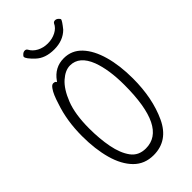

<svg xmlns="http://www.w3.org/2000/svg" viewBox="-274 -961 1047 1047"><g transform="rotate(-45 250.0 -437.5)"><path d="M165 -880Q178 -855 205.5 -840.5Q233 -826 267 -826Q301 -826 329 -840.5Q357 -855 368 -880Q373 -888 383.5 -888Q394 -888 402.5 -880Q411 -872 411 -868Q409 -857 379 -820Q337 -778 268.5 -778Q200 -778 161 -815Q122 -852 122 -867Q122 -872 131 -880Q140 -888 150 -888Q160 -888 165 -880ZM460 -363Q460 -211 408 -99Q356 13 244 13Q175 13 130 -32.5Q85 -78 63 -157Q41 -236 41 -337Q41 -455 75 -553Q92 -609 110 -634Q122 -652 133.5 -652Q145 -652 149 -647L153 -642L157 -647Q200 -708 271 -708Q332 -708 374 -663.5Q416 -619 438 -541Q460 -463 460 -363ZM402 -371Q402 -488 373 -566Q338 -656 267 -656Q230 -656 191.5 -622Q153 -588 125.5 -518Q98 -448 98 -339Q98 -259 111 -192Q124 -125 154 -84Q184 -43 240 -43Q402 -43 402 -371Z"/></g></svg>

Font: Moon Stars Kai T HW Light
Style: Regular
Weight: 300
Designer: GuiWonder
Version: Version 1.101